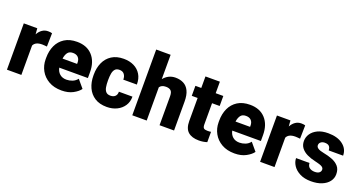

<svg xmlns="http://www.w3.org/2000/svg" viewBox="-42 -1399 3862 2058"><g transform="rotate(20 1889.5 -370.0)"><path d="M368.7 -532.2 365.7 -379.4Q356 -380.4 339.4 -381.8Q322.8 -383.3 311.5 -383.3Q234.4 -383.3 212.4 -335V0H47.9V-528.3H201.7L207 -460.9Q226.6 -497.6 256.1 -517.8Q285.6 -538.1 323.2 -538.1Q350.6 -538.1 368.7 -532.2Z M671.9 9.8Q585.9 9.8 524.9 -25.4Q463.9 -60.5 431.6 -118.9Q399.4 -177.2 399.4 -246.6V-265.1Q399.4 -342.3 427.7 -404.1Q456.1 -465.8 512.9 -502Q569.8 -538.1 654.3 -538.1Q766.6 -538.1 830.3 -468.3Q894 -398.4 894 -279.3V-212.4H567.4Q576.2 -168.5 606 -142.8Q635.7 -117.2 682.6 -117.2Q716.3 -117.2 749 -129.9Q781.7 -142.6 805.2 -171.9L879.9 -83Q855.5 -48.3 801.8 -19.3Q748 9.8 671.9 9.8ZM652.8 -411.1Q610.8 -411.1 591.8 -384Q572.8 -356.9 567.4 -315.4H733.4V-328.1Q733.9 -367.2 712.9 -389.2Q691.9 -411.1 652.8 -411.1Z M1184.1 -117.2Q1218.8 -117.2 1238 -136Q1257.3 -154.8 1256.3 -188.5H1411.1Q1411.6 -128.9 1382.1 -84.2Q1352.5 -39.6 1302 -14.9Q1251.5 9.8 1188 9.8Q1105.5 9.8 1050.5 -25.4Q995.6 -60.5 968 -121.3Q940.4 -182.1 940.4 -258.3V-269.5Q940.4 -346.2 967.8 -406.7Q995.1 -467.3 1050 -502.7Q1105 -538.1 1187 -538.1Q1252.9 -538.1 1303.5 -513.2Q1354 -488.3 1382.8 -440.9Q1411.6 -393.6 1411.1 -326.2H1256.3Q1257.3 -361.8 1239 -386.5Q1220.7 -411.1 1183.1 -411.1Q1149.4 -411.1 1132.6 -391.6Q1115.7 -372.1 1110.4 -339.8Q1105 -307.6 1105 -269.5V-258.3Q1105 -219.2 1110.4 -187.3Q1115.7 -155.3 1132.8 -136.2Q1149.9 -117.2 1184.1 -117.2Z M1642.1 -750V-472.2Q1667 -503.4 1701.2 -520.8Q1735.4 -538.1 1776.9 -538.1Q1829.1 -538.1 1869.1 -517.6Q1909.2 -497.1 1931.6 -450.9Q1954.1 -404.8 1954.1 -328.1V0H1788.6V-329.1Q1788.6 -377.4 1768.8 -394.3Q1749 -411.1 1713.4 -411.1Q1686.5 -411.1 1669.4 -402.8Q1652.3 -394.5 1642.1 -379.4V0H1477.5V-750Z M2323.7 -528.3V-414.1H2236.8V-172.4Q2236.8 -141.1 2248.5 -130.1Q2260.3 -119.1 2290.5 -119.1Q2304.7 -119.1 2314 -119.9Q2323.2 -120.6 2331.5 -122.1V-4.4Q2288.1 9.8 2238.8 9.8Q2159.2 9.8 2115.7 -28.1Q2072.3 -65.9 2072.3 -151.9V-414.1H2005.4V-528.3H2072.3V-659.7H2236.8V-528.3Z M2645 9.8Q2559.1 9.8 2498 -25.4Q2437 -60.5 2404.8 -118.9Q2372.6 -177.2 2372.6 -246.6V-265.1Q2372.6 -342.3 2400.9 -404.1Q2429.2 -465.8 2486.1 -502Q2543 -538.1 2627.4 -538.1Q2739.7 -538.1 2803.5 -468.3Q2867.2 -398.4 2867.2 -279.3V-212.4H2540.5Q2549.3 -168.5 2579.1 -142.8Q2608.9 -117.2 2655.8 -117.2Q2689.5 -117.2 2722.2 -129.9Q2754.9 -142.6 2778.3 -171.9L2853 -83Q2828.6 -48.3 2774.9 -19.3Q2721.2 9.8 2645 9.8ZM2626 -411.1Q2584 -411.1 2564.9 -384Q2545.9 -356.9 2540.5 -315.4H2706.5V-328.1Q2707 -367.2 2686 -389.2Q2665 -411.1 2626 -411.1Z M3256.3 -532.2 3253.4 -379.4Q3243.7 -380.4 3227.1 -381.8Q3210.4 -383.3 3199.2 -383.3Q3122.1 -383.3 3100.1 -335V0H2935.5V-528.3H3089.4L3094.7 -460.9Q3114.3 -497.6 3143.8 -517.8Q3173.3 -538.1 3210.9 -538.1Q3238.3 -538.1 3256.3 -532.2Z M3589.8 -148.4Q3589.8 -168.5 3568.6 -181.4Q3547.4 -194.3 3486.3 -208Q3434.6 -219.2 3392.3 -239.7Q3350.1 -260.3 3325.2 -292.5Q3300.3 -324.7 3300.3 -371.1Q3300.3 -416 3325.9 -453.9Q3351.6 -491.7 3400.1 -514.9Q3448.7 -538.1 3518.1 -538.1Q3624.5 -538.1 3686.8 -490.2Q3749 -442.4 3749 -366.2H3584.5Q3584.5 -396.5 3569.1 -413.1Q3553.7 -429.7 3517.6 -429.7Q3492.2 -429.7 3474.1 -416Q3456.1 -402.3 3456.1 -379.4Q3456.1 -358.4 3477.1 -344.5Q3498 -330.6 3544.4 -321.8Q3597.7 -312 3644 -293.9Q3690.4 -275.9 3719.5 -242.7Q3748.5 -209.5 3748.5 -153.3Q3748.5 -106.9 3720.2 -69.8Q3691.9 -32.7 3640.1 -11.5Q3588.4 9.8 3517.6 9.8Q3441.9 9.8 3389.6 -17.3Q3337.4 -44.4 3310.8 -85.7Q3284.2 -127 3284.2 -169.4H3437.5Q3439 -132.8 3462.2 -116Q3485.4 -99.1 3522 -99.1Q3555.2 -99.1 3572.5 -112.8Q3589.8 -126.5 3589.8 -148.4Z"/></g></svg>

Font: Vazirmatn UI FD Black
Style: Regular
Weight: 900
Designer: Saber Rastikerdar
Foundry: Saber Rastikerdar
Version: Version 33.003